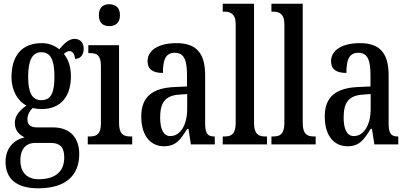

<svg xmlns="http://www.w3.org/2000/svg" viewBox="-20 -780 2202 1037"><path d="M186 237C337 237 408 166 408 52C408 -28 366 -92 265 -92H179C148 -92 128 -104 128 -135C128 -164 144 -185 157 -197C168 -193 192 -191 205 -191C312 -191 363 -264 363 -367C363 -427 346 -462 325 -489C334 -497 343 -504 357 -504C371 -504 385 -486 385 -462C418 -462 432 -488 432 -517C432 -546 416 -570 383 -570C344 -570 318 -532 300 -514C276 -533 246 -547 205 -547C96 -547 42 -477 42 -362C42 -293 75 -234 123 -210C88 -186 60 -156 60 -116C60 -72 87 -51 113 -38C58 -26 10 17 10 94C10 185 68 237 186 237ZM203 -239C153 -239 132 -281 132 -364C132 -452 153 -498 203 -498C255 -498 274 -454 274 -365C274 -280 256 -239 203 -239ZM188 188C122 188 90 146 90 88C90 13 131 -8 169 -8H254C302 -8 327 13 327 70C327 136 291 188 188 188Z M570 -639C602 -639 628 -655 628 -698C628 -741 602 -757 570 -757C538 -757 514 -741 514 -698C514 -655 538 -639 570 -639ZM454 0H694V-43H684C647 -43 623 -55 623 -117V-536H457V-493H468C504 -493 525 -481 525 -423V-113C525 -54 501 -43 464 -43H454Z M866 10C932 10 956 -28 991 -84H998L1011 0H1140V-43H1137C1101 -43 1088 -59 1088 -115V-373C1088 -500 1035 -547 932 -547C840 -547 777 -511 777 -449C777 -407 804 -386 860 -386C860 -452 872 -495 924 -495C978 -495 990 -448 990 -373V-313L924 -310C803 -305 743 -257 743 -151C743 -41 798 10 866 10ZM900 -45C862 -45 845 -84 845 -145C845 -223 870 -264 948 -269L991 -272V-191C991 -107 955 -45 900 -45Z M1183 0H1422V-43H1413C1376 -43 1352 -55 1352 -117V-760H1183V-717H1193C1221 -717 1253 -708 1253 -650V-117C1253 -55 1229 -43 1193 -43H1183Z M1446 0H1685V-43H1676C1639 -43 1615 -55 1615 -117V-760H1446V-717H1456C1484 -717 1516 -708 1516 -650V-117C1516 -55 1492 -43 1456 -43H1446Z M1857 10C1923 10 1947 -28 1982 -84H1989L2002 0H2131V-43H2128C2092 -43 2079 -59 2079 -115V-373C2079 -500 2026 -547 1923 -547C1831 -547 1768 -511 1768 -449C1768 -407 1795 -386 1851 -386C1851 -452 1863 -495 1915 -495C1969 -495 1981 -448 1981 -373V-313L1915 -310C1794 -305 1734 -257 1734 -151C1734 -41 1789 10 1857 10ZM1891 -45C1853 -45 1836 -84 1836 -145C1836 -223 1861 -264 1939 -269L1982 -272V-191C1982 -107 1946 -45 1891 -45Z"/></svg>

Font: Noto Serif Bengali ExtraCondensed Medium
Style: Regular
Weight: 500
Width: 2
Designer: Juan Bruce, Universal Thirst, Indian Type Foundry and the Monotype Design Team.
Foundry: Monotype Imaging Inc.
Version: Version 2.003